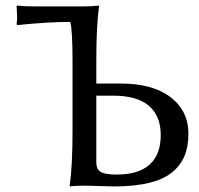

<svg xmlns="http://www.w3.org/2000/svg" viewBox="-20 -671 721 694"><path d="M242.2 -200.2V-448.2Q242.2 -562.5 233.9 -591.8Q194.3 -591.8 146.5 -588.9Q98.6 -585.9 70.3 -583L42 -580.1L40 -584Q42 -599.6 42 -609.9Q42 -619.6 40 -647.9L42 -650.9Q66.4 -647.9 102.1 -647.9H285.2Q300.3 -647.9 313 -648.7Q325.7 -649.4 331.1 -650.4L335.9 -650.9L337.9 -647.9Q328.1 -576.7 328.1 -448.2V-369.1H416Q532.2 -369.1 596.7 -319.6Q661.1 -270 661.1 -188Q661.1 -142.6 647.5 -108.6Q633.8 -74.7 603.3 -49.1Q572.8 -23.4 520 -10.3Q467.3 2.9 393.1 2.9Q374 2.9 337.4 1.5Q300.8 0 287.1 0Q272 0 258.3 0.7Q244.6 1.5 238.8 2L232.9 2.9L231.9 0Q242.2 -71.3 242.2 -200.2ZM328.1 -325.2V-84Q328.1 -59.1 344.2 -49.6Q360.4 -40 401.9 -40Q480 -40 520.5 -75.9Q561 -111.8 561 -183.1Q561 -251.5 518.6 -288.3Q476.1 -325.2 389.2 -325.2Z"/></svg>

Font: Linear Smooth
Style: Regular
Weight: 400
Designer: Philipp H. Poll, Flanker
Foundry: Philipp H. Poll, reworked by Flanker
Version: Version 1.061 | FøM Fix